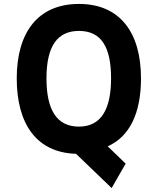

<svg xmlns="http://www.w3.org/2000/svg" viewBox="-20 -780 801 975"><path d="M366 1 547 175 618 51 527 -37C638 -86 696 -205 696 -382C696 -616 588 -760 381 -760C173 -760 65 -616 65 -382C65 -150 166 -5 366 1ZM216 -382C216 -548 273 -623 381 -623C496 -623 544 -539 544 -382C544 -226 494 -137 381 -137C267 -137 216 -224 216 -382Z"/></svg>

Font: All Genders v4
Style: Bold
Weight: 700
Designer: Rassam Alawdi
Foundry: Rassam Art
Version: Version 3.100;FEAKit 1.0